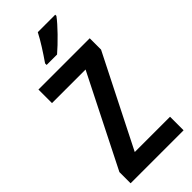

<svg xmlns="http://www.w3.org/2000/svg" viewBox="-292 -990 1043 1043"><g transform="rotate(-45 229.0 -468.5)"><path d="M385 -928V-937H251C228 -892 193 -838 159 -789V-777H239C285 -816 357 -889 385 -928ZM434 0V-104H163L427 -627V-714H33V-610H291L27 -86V0Z"/></g></svg>

Font: Noto Sans Lao Condensed SemiBold
Style: Regular
Weight: 600
Width: 3
Designer: Monotype Design Team
Foundry: Monotype Imaging Inc.
Version: Version 2.003